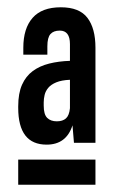

<svg xmlns="http://www.w3.org/2000/svg" viewBox="-20 -725 318 527"><path d="M30 -433Q30 -469 40.5 -492.5Q51 -516 70 -530Q89 -544 115 -550.5Q141 -557 172 -558V-604Q172 -641 144 -641Q127 -641 118.5 -631.5Q110 -622 110 -598V-575H44V-594Q44 -647 69.5 -676Q95 -705 147 -705Q198 -705 220 -676Q242 -647 242 -594V-333H183L179 -381Q162 -328 108 -328Q30 -328 30 -429ZM242 -287V-218H30V-287ZM100 -435Q100 -411 109.5 -401.5Q119 -392 136 -392Q152 -392 161 -400Q170 -408 172 -428V-506Q149 -505 134.5 -499Q120 -493 112.5 -484Q105 -475 102.5 -464.5Q100 -454 100 -444Z"/></svg>

Font: Bebas Neue Bold
Style: Regular
Weight: 700
Designer: Ryoichi Tsunekawa & LGV (GE)
Foundry: Free Software Foundation, Inc.
Version: Version 1.003 August 13, 2016